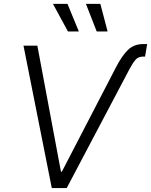

<svg xmlns="http://www.w3.org/2000/svg" viewBox="-20 -961 772 981"><path d="M572.3 -616.7Q602.1 -674.8 633.1 -705.3Q664.1 -735.8 710.9 -735.8H731.9L721.2 -671.9H712.4Q686.5 -671.9 672.9 -656.2Q659.2 -640.6 642.1 -608.9L320.8 0H244.6L100.1 -727.5H170.9L291.5 -83.5H295.9ZM474.1 -800.3 418.9 -941.4H492.7L529.8 -800.3ZM327.1 -800.3 250.5 -941.4H324.7L382.8 -800.3Z"/></svg>

Font: Inter 17pt Light
Style: Italic
Weight: 300
Italic angle: -9.3988°
Version: Version 4.001;git-66647c0bb